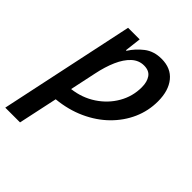

<svg xmlns="http://www.w3.org/2000/svg" viewBox="-246 -677 1046 1046"><g transform="rotate(45 277.0 -154.5)"><path d="M-27.3 240.2 138.2 -540.5H227.5L216.3 -445.8H220.7Q247.1 -487.8 287.6 -519Q328.1 -550.3 387.2 -550.3Q459 -550.3 498 -502.4Q537.1 -454.6 537.1 -372.1Q537.1 -299.3 508.1 -233.6Q479 -168 425.5 -115.2Q372.1 -62.5 298.1 -28.8Q224.1 4.9 134.8 13.7L86.4 240.2ZM154.8 -85Q231 -94.2 291 -134Q351.1 -173.8 385.7 -233.9Q420.4 -293.9 420.4 -364.3Q420.4 -405.8 402.6 -431.4Q384.8 -457 345.2 -457Q305.2 -457 274.4 -428.5Q243.7 -399.9 221.9 -350.3Q200.2 -300.8 187 -236.8Z"/></g></svg>

Font: Open Sans SemiBold
Style: Italic
Weight: 600
Italic angle: -12°
Designer: Monotype Design Team
Foundry: Monotype Imaging Inc.
Version: Version 3.003; ttfautohint (v1.8.4)